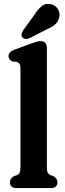

<svg xmlns="http://www.w3.org/2000/svg" viewBox="-20 -951 329 971"><path d="M217 -709V-105.5Q217 -85.5 221.8 -77.2Q226.5 -69 235.5 -65L249.5 -60.5Q270.5 -48.5 270.5 -29.5Q270.5 0 237.5 0H63Q30.5 0 30.5 -29.5Q30.5 -48.5 51 -60.5L65 -65Q74.5 -69 79 -77.2Q83.5 -85.5 83.5 -105.5V-603.5Q83.5 -620.5 79 -627.5Q74.5 -634.5 65 -638L43.5 -640Q23 -648.5 23 -667Q23 -688.5 52.5 -699.5L132.5 -729Q151 -736 163.2 -739.5Q175.5 -743 186.5 -743Q201 -743 209 -733.8Q217 -724.5 217 -709ZM152 -873.5Q171 -904 191.5 -920.2Q212 -936.5 240 -929Q264 -922.5 274.5 -902.2Q285 -882 279 -860.5Q273 -839.5 257.5 -826.2Q242 -813 212.5 -800.5L127.5 -757Q118 -753 108.2 -754.2Q98.5 -755.5 93 -762Q87 -770 89.2 -779Q91.5 -788 97 -797.5Z"/></svg>

Font: Fraunces 72pt SuperSoft SemiBold
Style: Regular
Weight: 600
Version: Version 1.000;[b76b70a41]